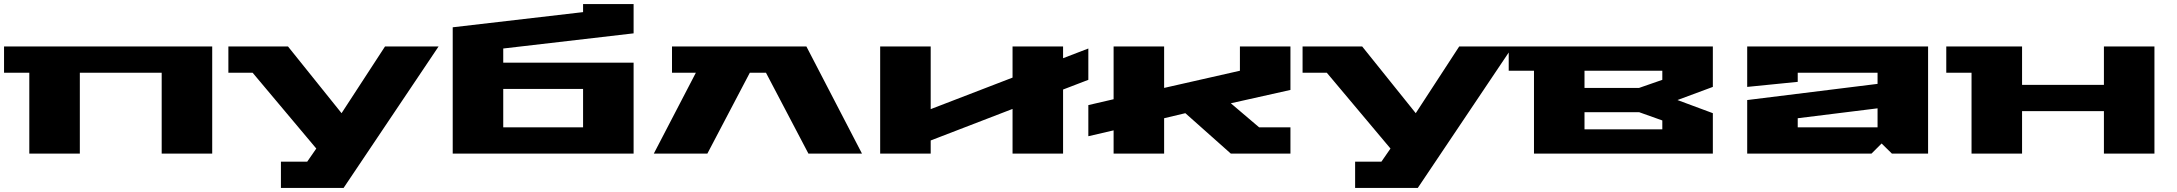

<svg xmlns="http://www.w3.org/2000/svg" viewBox="-20 -760 10770 950"><path d="M0 -400V-530H1030V0H780V-400H375V0H125V-400Z M1110 -400V-530H1405L1670 -200L1885 -530H2150L1680 170H1370V40H1500L1545 -25L1230 -400Z M2220 0V-625L2865 -700V-740H3115V-595L2470 -520V-450H3115V0ZM2470 -130H2865V-320H2470Z M3215 0 3423 -400H3305V-530H3970L4245 0H3980L3770 -400H3690L3480 0Z M4335 0V-530H4585V-220L4990 -376V-530H5240V-472L5365 -520V-365L5240 -317V0H4990V-221L4585 -65V0Z M5365 -86V-240L5490 -269V-530H5740V-325L6115 -410V-530H6365V-315L6070 -249L6210 -130H6365V0H6070L5845 -200L5740 -175V0H5490V-115Z M6425 -400V-530H6720L6985 -200L7200 -530H7465L6995 170H6685V40H6815L6860 -25L6545 -400Z M7445 -410V-530H8455V-330L8280 -265L8455 -200V0H7570V-410ZM7820 -120H8205V-164L8090 -205H7820ZM7820 -325H8090L8205 -365V-410H7820Z M8625 0V-265L9270 -345V-400H8875V-355L8625 -330V-530H9520V0H9341L9290 -50L9240 0ZM8875 -130H9270V-224L8875 -175Z M9610 -400V-530H9985V-340H10390V-530H10640V0H10390V-210H9985V0H9735V-400Z"/></svg>

Font: Stalin One
Style: Regular
Weight: 400
Designer: Jovanny Lemonad
Foundry: Alexey Maslov, Jovanny Lemonad
Version: Version 3.002; ttfautohint (v0.91) -l 8 -r 50 -G 200 -x 0 -w